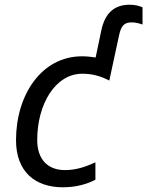

<svg xmlns="http://www.w3.org/2000/svg" viewBox="-20 -785 625 815"><path d="M247 10C302 10 348 -3 385 -22V-96C344 -77 303 -63 256 -63C181 -63 138 -110 138 -191C138 -343 215 -472 329 -472C373 -472 407 -462 444 -443L485 -633C494 -677 508 -690 539 -690C555 -690 570 -686 585 -681V-754C574 -759 554 -765 531 -765C474 -765 426 -739 409 -651L386 -541C367 -544 347 -546 328 -546C156 -546 48 -382 48 -190C48 -57 128 10 247 10Z"/></svg>

Font: BC Sans
Style: Italic
Weight: 400
Italic angle: -12°
Designer: Monotype Design Team
Designer: Province of B.C.
Foundry: Monotype Imaging Inc.
Version: Version 2.000;GOOG;noto-source:20170915:90ef993387c0